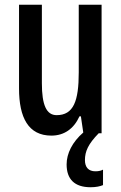

<svg xmlns="http://www.w3.org/2000/svg" viewBox="-20 -560 509 807"><path d="M337 113C337 76 351 45 395 0H407V-540H311V-256C311 -135 289 -76 218 -76C175 -76 156 -119 156 -210V-540H60V-188C60 -66 99 10 196 10C249 10 290 -18 314 -71H320L330 -3C284 37 260 85 260 131C260 193 293 227 361 227C384 227 401 223 413 218V153C406 157 396 160 381 160C352 160 337 143 337 113Z"/></svg>

Font: Noto Sans Myanmar UI ExtraCondensed Medium
Style: Regular
Weight: 500
Width: 2
Designer: Monotype Design Team
Foundry: Monotype Imaging Inc.
Version: Version 2.103